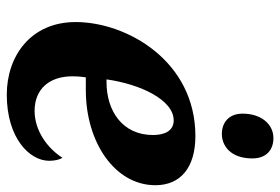

<svg xmlns="http://www.w3.org/2000/svg" viewBox="-150 -666 826 566"><g transform="rotate(90 263.0 -383.0)"><path d="M375 -624C408 -624 447 -648 447 -714C447 -756 421 -776 387 -776C346 -776 315 -740 315 -685C315 -644 342 -624 375 -624ZM259 10C387 10 454 -57 454 -115C454 -131 451 -145 445 -154C418 -111 366 -72 307 -72C242 -72 205 -116 205 -183C205 -203 207 -216 208 -223H246C400 -223 526 -309 526 -428C526 -503 473 -546 381 -546C160 -546 45 -344 45 -193C45 -60 146 10 259 10ZM214 -284C228 -383 274 -482 335 -482C366 -482 378 -455 378 -421C378 -331 307 -284 222 -284Z"/></g></svg>

Font: Noto Serif SemiCondensed Extra
Style: Italic
Weight: 800
Width: 4
Italic angle: -12°
Designer: Monotype Design Team
Foundry: Monotype Imaging Inc.
Version: Version 1.901